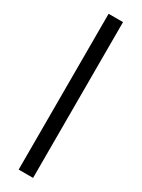

<svg xmlns="http://www.w3.org/2000/svg" viewBox="-184 -692 528 715"><g transform="rotate(30 80.0 -335.0)"><path d="M110.8 0H48.8V-669.9H110.8Z"/></g></svg>

Font: SengBuhan
Style: Regular
Weight: 400
Designer: John M. Durdin
Foundry: Lao Script for Windows
Version: Version 1.400